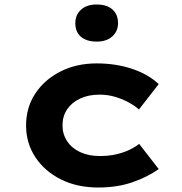

<svg xmlns="http://www.w3.org/2000/svg" viewBox="-20 -824 810 854"><path d="M417 10Q323 10 251 -26Q179 -62 137.5 -124.5Q96 -187 96 -266Q96 -346 137 -408Q178 -470 249 -506Q320 -542 410 -542Q495 -542 567 -518Q639 -494 686 -450L598 -337Q578 -355 549.5 -370Q521 -385 489.5 -394Q458 -403 423 -403Q373 -403 336 -385.5Q299 -368 278.5 -337.5Q258 -307 258 -266Q258 -227 279 -195.5Q300 -164 337.5 -147Q375 -130 423 -130Q464 -130 496.5 -137.5Q529 -145 554.5 -157Q580 -169 599 -184L686 -72Q635 -36 568 -13Q501 10 417 10ZM410 -639Q365 -639 340 -660.5Q315 -682 315 -721Q315 -758 340.5 -781Q366 -804 410 -804Q455 -804 480 -782Q505 -760 505 -721Q505 -685 479.5 -662Q454 -639 410 -639Z"/></svg>

Font: Lexend Mega
Style: Bold
Weight: 700
Version: Version 1.007